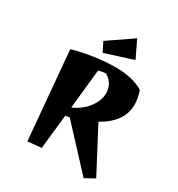

<svg xmlns="http://www.w3.org/2000/svg" viewBox="-216 -1043 1133 1221"><g transform="rotate(30 351.0 -432.5)"><path d="M311 -254Q293 -248 282 -248L255 4L155 14L98 -630Q151 -647 238.5 -661Q326 -675 406 -675Q534 -675 611 -627Q629 -573 629 -528Q629 -402 484 -320L652 -1L582 38ZM436 -501Q436 -572 373 -610Q349 -610 319 -600L289 -312Q358 -343 397 -395.5Q436 -448 436 -501ZM254 -781 432 -903 492 -778 288 -713Z"/></g></svg>

Font: Joti One
Style: Regular
Weight: 400
Designer: Eduardo Rodriguez Tunni
Foundry: Eduardo Rodriguez Tunni
Version: Version 1.001